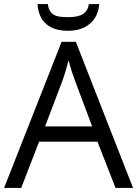

<svg xmlns="http://www.w3.org/2000/svg" viewBox="-20 -922 673 942"><path d="M546.9 0 458 -227.1H171.9L84 0H0L282.2 -716.8H352.1L632.8 0ZM432.1 -301.8 349.1 -522.9Q333 -564.9 315.9 -626Q305.2 -579.1 285.2 -522.9L201.2 -301.8ZM313 -771Q244.6 -771 206.5 -804.4Q168.5 -837.9 164.1 -901.9H214.8Q217.8 -877.9 227.8 -864.3Q237.8 -850.6 255.6 -844.2Q273.4 -837.9 314.9 -837.9Q364.3 -837.9 387.7 -853.5Q411.1 -869.1 416 -901.9H466.8Q461.9 -840.3 421.1 -805.7Q380.4 -771 313 -771Z"/></svg>

Font: Open Sans ACDW
Style: acdw
Weight: 400
Foundry: Ascender Corporation
Version: Version 1.10